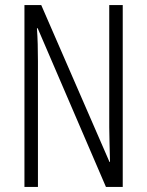

<svg xmlns="http://www.w3.org/2000/svg" viewBox="-20 -734 577 754"><path d="M462 0V-714H409V-234C409 -200 411 -150 412 -98H410L142 -714H76V0H129V-493C129 -542 128 -582 125 -623H128L396 0Z"/></svg>

Font: Noto Sans Thai Looped ExtraCondensed Light
Style: Regular
Weight: 300
Width: 2
Designer: Sasikarn Vongin, Ben Mitchell
Foundry: The Fontpad Ltd
Version: Version 1.001